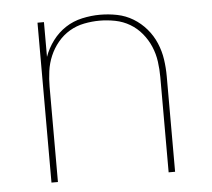

<svg xmlns="http://www.w3.org/2000/svg" viewBox="-44 -575 687 622"><g transform="rotate(-5 300.0 -264.0)"><path d="M99 0V-520H120V-407Q130 -435 148 -459Q166 -483 190.5 -499Q215 -515 244.5 -521.5Q274 -528 303 -528Q331 -528 358.5 -522.5Q386 -517 410 -502.5Q434 -488 452.5 -466.5Q471 -445 482 -419Q493 -393 497 -365.5Q501 -338 501 -310V0H480V-310Q480 -335 476.5 -360.5Q473 -386 463 -409.5Q453 -433 436.5 -453Q420 -473 398 -486Q376 -499 350.5 -504Q325 -509 300 -509Q275 -509 249.5 -504Q224 -499 202 -486Q180 -473 163.5 -453Q147 -433 137 -409.5Q127 -386 123.5 -360.5Q120 -335 120 -310V0Z"/></g></svg>

Font: Iosevka SS04 Thin Extended
Style: Regular
Weight: 100
Width: 7
Monospace: yes
Designer: Belleve Invis
Foundry: Belleve Invis
Version: Version 19.0.0; ttfautohint (v1.8.4)